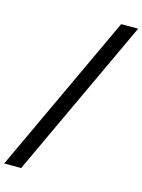

<svg xmlns="http://www.w3.org/2000/svg" viewBox="-167 -903 834 1125"><g transform="rotate(15 250.0 -340.0)"><path d="M-27 143 424 -823H527L76 143Z"/></g></svg>

Font: Iosevka SS18 Semibold
Style: Italic
Weight: 600
Italic angle: -9°
Monospace: yes
Designer: Belleve Invis
Foundry: Belleve Invis
Version: Version 25.1.1; ttfautohint (v1.8.4)